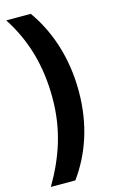

<svg xmlns="http://www.w3.org/2000/svg" viewBox="-134 -782 586 990"><g transform="rotate(-15 159.0 -286.5)"><path d="M275 -282C275 -467 219 -619 139 -731H8C93 -601 135 -455 135 -283C135 -118 89 20 8 158H139C221 44 275 -100 275 -282Z"/></g></svg>

Font: Noto Sans Arabic UI XCn XBd
Style: Regular
Weight: 800
Width: 2
Designer: Monotype Design Team, Nadine Chahine and Nizar Qandah
Foundry: Monotype Imaging Inc.
Version: Version 2.010